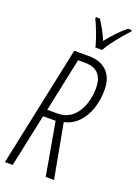

<svg xmlns="http://www.w3.org/2000/svg" viewBox="-172 -1000 760 1068"><g transform="rotate(20 207.5 -465.5)"><path d="M2 0 152.8 -713.9H240.2Q307.6 -713.9 346.7 -676Q385.7 -638.2 385.7 -564.9Q385.7 -506.8 368.4 -455.1Q351.1 -403.3 316.9 -367.7Q282.7 -332 233.4 -321.3L293 0H243.7L188.5 -312.5H114.3L48.3 0ZM124 -354H184.6Q225.6 -354 254.9 -372.6Q284.2 -391.1 302.5 -421.4Q320.8 -451.7 329.3 -487.8Q337.9 -523.9 337.9 -559.6Q337.9 -671.9 230.5 -671.9H190.9ZM257.3 -771Q252.9 -790 242.9 -819.6Q232.9 -849.1 221.4 -877.7Q210 -906.2 201.2 -921.9L202.6 -931.2H225.6Q238.3 -911.1 254.9 -882.1Q271.5 -853 284.7 -820.3Q308.1 -849.6 335.2 -878.4Q362.3 -907.2 391.6 -931.2H414.6L413.6 -921.9Q396 -904.3 373.5 -877.4Q351.1 -850.6 330.1 -822.3Q309.1 -793.9 296.4 -771Z"/></g></svg>

Font: Open Sans Condensed Light
Style: Italic
Weight: 300
Width: 3
Italic angle: -12°
Designer: Monotype Design Team
Foundry: Monotype Imaging Inc.
Version: Version 3.000; ttfautohint (v1.8.4)